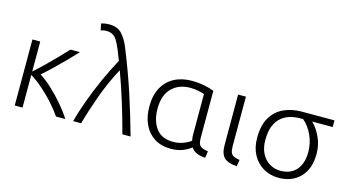

<svg xmlns="http://www.w3.org/2000/svg" viewBox="-84 -1106 2637 1449"><g transform="rotate(15 1234.0 -382.0)"><path d="M87 0V-516H148V-282Q193 -322 236.5 -364.5Q280 -407 318 -446.5Q356 -486 384 -516H458Q425 -480 382 -436.5Q339 -393 295.5 -351Q252 -309 215 -277Q261 -248 311.5 -201Q362 -154 407 -101Q452 -48 482 0H409Q376 -49 330.5 -99Q285 -149 237 -190Q189 -231 148 -255V0Z M543 0Q564 -78 597 -169Q630 -260 672 -353Q714 -446 759 -529Q750 -550 742.5 -570.5Q735 -591 727 -610Q709 -653 693.5 -677.5Q678 -702 658 -712.5Q638 -723 609 -723Q596 -723 585.5 -720.5Q575 -718 567 -715L556 -766Q581 -776 620 -776Q683 -776 717.5 -739Q752 -702 776 -644Q849 -463 899.5 -307.5Q950 -152 992 0H928Q897 -118 860.5 -235.5Q824 -353 784 -462Q722 -347 678.5 -226.5Q635 -106 605 0Z M1308 11Q1233 11 1180 -22.5Q1127 -56 1098.5 -116Q1070 -176 1070 -257Q1070 -344 1103 -404Q1136 -464 1194.5 -495Q1253 -526 1331 -526Q1383 -526 1430 -516.5Q1477 -507 1506 -495V-127Q1506 -79 1524 -64Q1542 -49 1585 -43L1577 9Q1495 5 1466 -42Q1439 -20 1399.5 -4.5Q1360 11 1308 11ZM1311 -44Q1354 -44 1391.5 -58.5Q1429 -73 1449 -90Q1444 -111 1444 -136V-453Q1429 -459 1398 -465.5Q1367 -472 1333 -472Q1244 -472 1189 -417Q1134 -362 1134 -256Q1134 -163 1177.5 -103.5Q1221 -44 1311 -44Z M1824 9Q1755 5 1724.5 -24Q1694 -53 1694 -122V-516H1755V-129Q1755 -96 1762.5 -79Q1770 -62 1786.5 -54.5Q1803 -47 1832 -42Z M2150 12Q2084 12 2031 -19Q1978 -50 1947.5 -106Q1917 -162 1917 -237Q1917 -338 1954 -399Q1991 -460 2053.5 -488Q2116 -516 2192 -516H2447V-464H2287Q2326 -426 2354 -366Q2382 -306 2382 -236Q2382 -119 2318.5 -53.5Q2255 12 2150 12ZM2150 -43Q2229 -43 2273.5 -93Q2318 -143 2318 -234Q2318 -302 2290 -363.5Q2262 -425 2216 -464H2190Q2154 -464 2117 -454Q2080 -444 2049 -419Q2018 -394 1999.5 -350Q1981 -306 1981 -237Q1981 -178 2003 -134.5Q2025 -91 2063.5 -67Q2102 -43 2150 -43Z"/></g></svg>

Font: Ubuntu Sans Light
Style: Regular
Weight: 300
Designer: Dalton Maag Ltd
Foundry: Dalton Maag Ltd
Version: Version 1.006; ttfautohint (v1.8.4.7-5d5b)